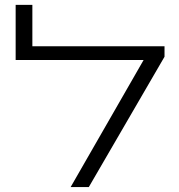

<svg xmlns="http://www.w3.org/2000/svg" viewBox="-20 -759 728 779"><path d="M575.2 -515.6H43.5V-739.3H111.3V-571.3H639.6ZM647.5 -528.8 340.3 0H266.6L594.7 -571.3H647.5Z"/></svg>

Font: Heebo Light
Style: Regular
Weight: 300
Designer: Oded Ezer
Foundry: Ezer Type House
Version: Version 3.100